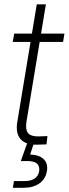

<svg xmlns="http://www.w3.org/2000/svg" viewBox="-20 -681 324 905"><path d="M283.7 -522.5 277.3 -483.4H40L46.9 -522.5ZM153.3 -660.6H196.3L105 -108.9Q98.6 -69.8 112.8 -53.2Q127 -36.6 165.5 -38.1Q174.3 -38.6 184.3 -38.8Q194.3 -39.1 203.6 -39.6L199.2 -0.5Q189.5 0 178.5 0.2Q167.5 0.5 157.2 1Q101.6 2.9 77.1 -25.1Q52.7 -53.2 61.5 -106ZM40.5 204.1 45.9 172.4H96.7Q126 172.4 143.6 160.2Q161.1 147.9 164.6 125.5Q168 103 154.8 90.6Q141.6 78.1 109.9 78.1H78.1L110.8 -13.7H137.7V0L122.1 47.4Q165 48.8 186 69.3Q207 89.8 201.2 125Q194.8 163.1 165.5 183.6Q136.2 204.1 91.8 204.1Z"/></svg>

Font: Inter 28pt ExtraLight
Style: Italic
Weight: 250
Italic angle: -9.3988°
Designer: Rasmus Andersson
Foundry: rsms
Version: Version 4.001;git-66647c0bb